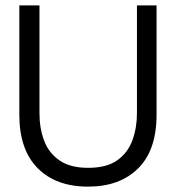

<svg xmlns="http://www.w3.org/2000/svg" viewBox="-20 -680 655 715"><path d="M308 15Q188 15 120 -54Q52 -123 52 -252V-660H127V-258Q127 -203 144 -157Q161 -111 201 -83Q241 -55 308 -55Q377 -55 416.5 -83Q456 -111 473 -157.5Q490 -204 490 -258V-660H563V-252Q563 -121 494.5 -53Q426 15 308 15Z"/></svg>

Font: Bricolage Grotesque 96pt Light
Style: Regular
Weight: 300
Designer: Mathieu Triay
Foundry: Atelier Triay
Version: Version 1.001; ttfautohint (v1.8.4.7-5d5b);gftools[0.9.33.de